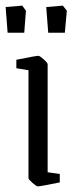

<svg xmlns="http://www.w3.org/2000/svg" viewBox="-25 -652 267 681"><path d="M76 -20V-403L33 -410V-440Q102 -454 111 -454Q116 -454 130 -441.5Q144 -429 144 -424V-41L187 -35V-5Q118 9 109 9Q104 9 90 -3.5Q76 -16 76 -20ZM-5 -627 54 -632 67 -614 61 -536H2ZM139 -627 198 -632 212 -614 205 -536H146Z"/></svg>

Font: Grenze Light
Style: Regular
Weight: 300
Designer: Renata Polastri
Foundry: Omnibus-Type
Version: Version 1.002; ttfautohint (v1.8)